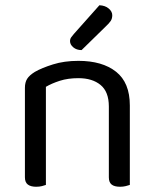

<svg xmlns="http://www.w3.org/2000/svg" viewBox="-20 -707 590 732"><path d="M475 -305V-203H395V-301Q395 -357 363.5 -383Q332 -409 279 -409Q239 -409 208 -399Q177 -389 155 -376V-203H75V-372Q75 -393 83.5 -406.5Q92 -420 113 -433Q139 -448 182 -461.5Q225 -475 279 -475Q370 -475 422.5 -433.5Q475 -392 475 -305ZM75 -258H155V-2Q150 0 140 2.5Q130 5 118 5Q97 5 86 -3.5Q75 -12 75 -31ZM395 -258H475V-2Q470 0 459.5 2.5Q449 5 438 5Q416 5 405.5 -3.5Q395 -12 395 -31ZM262 -578 359 -687Q381 -686 394.5 -674.5Q408 -663 408 -649Q408 -636 402 -627Q396 -618 382 -605L291 -516Q272 -516 259.5 -526.5Q247 -537 247 -550Q247 -559 252 -565.5Q257 -572 262 -578Z"/></svg>

Font: Baloo Tammudu 2
Style: Regular
Weight: 400
Designer: Maithili Shingre, Omkar Shende and Ek Type
Foundry: Ek Type
Version: Version 1.700